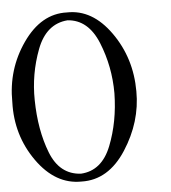

<svg xmlns="http://www.w3.org/2000/svg" viewBox="-52 -780 739 828"><g transform="rotate(-5 317.0 -366.0)"><path d="M77.5 -622.5C130.5 -698.2 194 -734.7 268 -732C341.3 -734 404.5 -697.7 457.5 -623C510.5 -548.3 537 -463 537 -367C537.7 -279 512.3 -195.3 461 -116C409.7 -36.7 345.3 2 268 0C192.7 1.3 128.3 -35.7 75 -111C21.7 -186.3 -3.3 -271.7 0 -367C-1.3 -461.7 24.5 -546.8 77.5 -622.5ZM442 -367C442 -444.3 427.8 -517.8 399.5 -587.5C371.2 -657.2 327.3 -694 268 -698C206 -693.3 161.7 -655.8 135 -585.5C108.3 -515.2 95.7 -442.3 97 -367C98.3 -280.3 111.8 -204 137.5 -138C163.2 -72 206.7 -37.3 268 -34C328.7 -37.3 372.5 -73.2 399.5 -141.5C426.5 -209.8 440.7 -285 442 -367Z"/></g></svg>

Font: Neocyr
Style: Regular
Weight: 400
Designer: Viktar Palstsiuk <vipals@gmail.com>
Version: 1.00